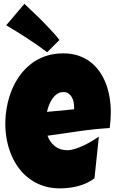

<svg xmlns="http://www.w3.org/2000/svg" viewBox="-20 -991 617 1022"><path d="M569.8 -394.5Q569.8 -352.1 564 -309.6Q480.5 -304.2 397.9 -292.2Q315.4 -280.3 232.9 -268.6Q245.6 -233.4 272.7 -212.4Q299.8 -191.4 337.4 -191.4Q356.9 -191.4 380.1 -198.7Q403.3 -206.1 426.3 -217Q449.2 -228 470.2 -240.7Q491.2 -253.4 506.3 -263.7L482.9 -42Q463.9 -27.3 441.7 -17.1Q419.4 -6.8 395.5 -0.5Q371.6 5.9 347.2 8.8Q322.8 11.7 299.3 11.7Q251 11.7 210.9 -1.5Q170.9 -14.6 138.4 -38.3Q106 -62 81.5 -94.2Q57.1 -126.5 41 -164.6Q24.9 -202.6 16.6 -245.1Q8.3 -287.6 8.3 -331.1Q8.3 -376.5 16.6 -421.9Q24.9 -467.3 41.7 -509.3Q58.6 -551.3 84.2 -587.2Q109.9 -623 144 -649.9Q178.2 -676.8 221.4 -691.9Q264.6 -707 316.9 -707Q360.4 -707 396.2 -695.1Q432.1 -683.1 460.2 -661.9Q488.3 -640.6 509 -611.3Q529.8 -582 543.2 -547.1Q556.6 -512.2 563.2 -473.4Q569.8 -434.6 569.8 -394.5ZM374.5 -419.9Q374.5 -433.6 371.6 -448Q368.7 -462.4 362.1 -474.1Q355.5 -485.8 344.7 -493.4Q334 -501 317.9 -501Q298.3 -501 283.4 -490.5Q268.6 -480 257.8 -464.1Q247.1 -448.2 240.2 -429.7Q233.4 -411.1 230 -395.5L374.5 -409.2ZM231 -712.9Q177.2 -753.4 123.5 -788.1Q69.8 -822.8 13.2 -856.4L109.9 -970.7Q148.9 -934.1 184.6 -899.4Q199.7 -884.3 215.6 -868.2Q231.4 -852.1 246.3 -836.2Q261.2 -820.3 274.2 -805.4Q287.1 -790.5 296.4 -778.3Z"/></svg>

Font: Luckiest Guy
Style: Regular
Weight: 400
Designer: Astigmatic (AOETI)
Foundry: Astigmatic (AOETI)
Version: Version 1.000